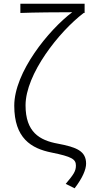

<svg xmlns="http://www.w3.org/2000/svg" viewBox="-20 -815 488 1037"><path d="M383 202C426 146 445 100 445 69C445 1 394 -20 293 -39C193 -57 118 -102 118 -246C118 -415 299 -644 432 -745H437V-795H90V-745C163 -748 301 -749 370 -749C243 -653 57 -425 57 -244C57 -69 148 -13 259 9C368 31 390 45 390 79C390 110 377 128 335 178Z"/></svg>

Font: Noto Sans SC Light
Style: Regular
Weight: 300
Designer: Ryoko NISHIZUKA 西塚涼子 (kana, bopomofo & ideographs); Paul D. Hunt (Latin, Greek & Cyrillic); Sandoll Communications 산돌커뮤니
Foundry: Adobe
Version: Version 2.004;hotconv 1.0.118;makeotfexe 2.5.65603